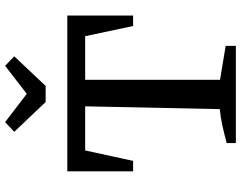

<svg xmlns="http://www.w3.org/2000/svg" viewBox="-116 -829 945 753"><g transform="rotate(-90 356.5 -452.5)"><path d="M672 -661V-403H631L591 -591H420V-62L553 -40V0H172V-36Q206 -45 239 -52.5Q272 -60 305 -63L316 -591H143L102 -403H61V-661ZM333 -746 216 -869 254 -905 365 -820 475 -905 512 -869 396 -746Z"/></g></svg>

Font: Piazzolla Thin SemiBold
Style: Regular
Weight: 600
Version: Version 2.005